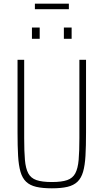

<svg xmlns="http://www.w3.org/2000/svg" viewBox="-20 -1012 561 1040"><path d="M261 8Q210 8 176 0Q142 -8 121.5 -27.5Q101 -47 91 -81.5Q81 -116 78 -168Q75 -220 75 -294V-688H111V-264Q111 -192 115 -146Q119 -100 133 -73.5Q147 -47 177.5 -36.5Q208 -26 261 -26Q314 -26 344 -36.5Q374 -47 388 -73.5Q402 -100 406 -146Q410 -192 410 -264V-688H446V-294Q446 -220 443 -168Q440 -116 430 -81.5Q420 -47 399.5 -27.5Q379 -8 345.5 0Q312 8 261 8ZM153 -802V-863H195V-802ZM326 -802V-863H368V-802ZM169 -962V-992H353V-962Z"/></svg>

Font: Saira Condensed Thin
Style: Regular
Weight: 250
Width: 3
Designer: Hector Gatti with collaboration of the Omnibus-Type team
Foundry: Omnibus-Type
Version: Version 1.101